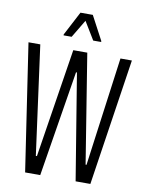

<svg xmlns="http://www.w3.org/2000/svg" viewBox="-96 -959 773 1026"><g transform="rotate(10 290.5 -446.0)"><path d="M113 0 10 -688H74L154 -97H160L253 -688H329L424 -97H429L509 -688H571L467 0H387L293 -574H288L195 0ZM188 -757V-762L256 -892H323L392 -762V-757H349L290 -854L232 -757Z"/></g></svg>

Font: Saira ExtraCondensed
Style: Regular
Weight: 400
Width: 2
Designer: Hector Gatti with collaboration of the Omnibus-Type team
Foundry: Omnibus-Type
Version: Version 1.101